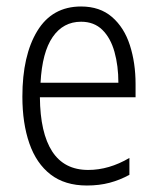

<svg xmlns="http://www.w3.org/2000/svg" viewBox="-20 -562 485 592"><path d="M230 -542Q288 -542 325.5 -509.5Q363 -477 380.5 -422.5Q398 -368 398 -303V-262H103Q104 -152 141 -95Q178 -38 252 -38Q316 -38 379 -75V-23Q350 -7 318 1.5Q286 10 248 10Q180 10 136 -24Q92 -58 70.5 -120Q49 -182 49 -264Q49 -391 95 -466.5Q141 -542 230 -542ZM230 -495Q175 -495 142.5 -448Q110 -401 105 -307H345Q345 -359 333 -402Q321 -445 295.5 -470Q270 -495 230 -495Z"/></svg>

Font: Noto Sans Sinhala UI Condensed Light
Style: Regular
Weight: 300
Width: 3
Designer: Jelle Bosma - Monotype Design Team
Foundry: Monotype Imaging Inc.
Version: Version 2.006; ttfautohint (v1.8.4.7-5d5b)